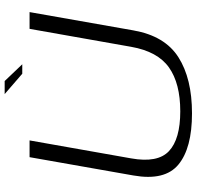

<svg xmlns="http://www.w3.org/2000/svg" viewBox="-30 -788 822 802"><g transform="rotate(-90 381.0 -387.0)"><path d="M308.5 4Q163 4 94.5 -52.8Q26 -109.5 49 -240.5L125.5 -674.5H195.5L120.5 -250.5Q100.5 -139.5 150.8 -92.2Q201 -45 317 -45Q433.5 -45 500.2 -92.2Q567 -139.5 586.5 -250.5L661.5 -674.5H731.5L655 -240.5Q632 -109.5 543 -52.8Q454 4 308.5 4ZM474 -705 389 -778.5H443.5L513.5 -705Z"/></g></svg>

Font: Anybody ExtraExpanded Light
Style: Italic
Weight: 300
Width: 8
Italic angle: -10°
Designer: Tyler Finck
Foundry: Etcetera Type Company
Version: Version 1.010; ttfautohint (v1.8.3) -l 8 -r 50 -G 200 -x 14 